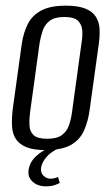

<svg xmlns="http://www.w3.org/2000/svg" viewBox="-20 -523 393 678"><path d="M141 7Q99 7 74 -3Q49 -13 36.5 -31.5Q24 -50 22.5 -77Q21 -104 25 -138L57 -369Q63 -408 78 -438Q93 -468 125 -485.5Q157 -503 213 -503Q255 -503 280.5 -493Q306 -483 318 -464.5Q330 -446 331.5 -422Q333 -398 329 -369L297 -138Q291 -92 275.5 -59.5Q260 -27 228 -10Q196 7 141 7ZM147 -33Q181 -33 198.5 -46Q216 -59 223.5 -80.5Q231 -102 234 -125L268 -372Q272 -395 270.5 -415.5Q269 -436 255.5 -449.5Q242 -463 207 -463Q173 -463 155.5 -449.5Q138 -436 131 -415.5Q124 -395 120 -372L86 -125Q83 -102 84 -80.5Q85 -59 98.5 -46Q112 -33 147 -33ZM142 135Q113 135 95 118.5Q77 102 81 77Q85 49 108 28Q131 7 157 -1L189 0Q161 12 144.5 31Q128 50 125 69Q123 88 134 98Q145 108 158 108Q167 108 174 106Q181 104 185 102L191 123Q184 127 172 131Q160 135 142 135Z"/></svg>

Font: Alumni Sans
Style: Italic
Weight: 400
Italic angle: -8°
Version: Version 1.016